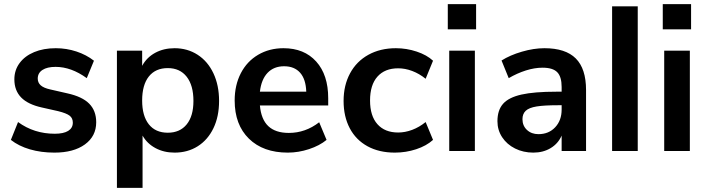

<svg xmlns="http://www.w3.org/2000/svg" viewBox="-20 -736 3447 936"><path d="M33 -54 68 -141Q146 -84 247 -84Q290 -84 312.5 -98Q335 -112 335 -138Q335 -160 319.5 -172Q304 -184 264 -194L184 -212Q116 -227 83 -261Q50 -295 50 -349Q50 -394 75.5 -428.5Q101 -463 146.5 -482Q192 -501 252 -501Q304 -501 352.5 -485Q401 -469 438 -440L403 -355Q327 -410 251 -410Q210 -410 187 -395Q164 -380 164 -353Q164 -333 178.5 -320Q193 -307 225 -300L308 -281Q381 -265 415 -230.5Q449 -196 449 -140Q449 -72 394 -32Q339 8 245 8Q180 8 125.5 -8Q71 -24 33 -54Z M1048 -244Q1048 -168 1020.5 -111Q993 -54 944 -23Q895 8 831 8Q779 8 738 -14Q697 -36 675 -75V180H550V-489H673V-415Q695 -456 736.5 -478.5Q778 -501 831 -501Q894 -501 943.5 -469Q993 -437 1020.5 -378.5Q1048 -320 1048 -244ZM923 -244Q923 -320 890 -362Q857 -404 798 -404Q738 -404 705.5 -363Q673 -322 673 -246Q673 -171 705.5 -130Q738 -89 798 -89Q857 -89 890 -129.5Q923 -170 923 -244Z M1580 -222H1247Q1253 -154 1288 -121Q1323 -88 1388 -88Q1469 -88 1536 -140L1572 -54Q1538 -26 1486.5 -9Q1435 8 1383 8Q1263 8 1193.5 -60Q1124 -128 1124 -246Q1124 -321 1154 -379Q1184 -437 1238.5 -469Q1293 -501 1362 -501Q1463 -501 1521.5 -436Q1580 -371 1580 -257ZM1247 -289H1473Q1471 -350 1443 -381.5Q1415 -413 1365 -413Q1315 -413 1284.5 -381Q1254 -349 1247 -289Z M1655 -244Q1655 -320 1686.5 -378.5Q1718 -437 1776 -469Q1834 -501 1910 -501Q1962 -501 2011.5 -484.5Q2061 -468 2091 -440L2055 -352Q2024 -377 1989.5 -390Q1955 -403 1921 -403Q1856 -403 1820 -362.5Q1784 -322 1784 -246Q1784 -171 1820 -130.5Q1856 -90 1921 -90Q1955 -90 1989.5 -103Q2024 -116 2055 -141L2091 -54Q2059 -25 2009 -8.5Q1959 8 1905 8Q1828 8 1771.5 -23Q1715 -54 1685 -111Q1655 -168 1655 -244Z M2170 0V-489H2295V0ZM2163 -716H2301V-593H2163Z M2837 -297V0H2718V-75Q2701 -36 2664.5 -14Q2628 8 2580 8Q2531 8 2491 -12Q2451 -32 2428 -67Q2405 -102 2405 -145Q2405 -199 2432.5 -230Q2460 -261 2522 -275Q2584 -289 2693 -289H2718V-312Q2718 -362 2696.5 -384Q2675 -406 2625 -406Q2586 -406 2543.5 -392.5Q2501 -379 2460 -355L2425 -441Q2466 -467 2524 -484Q2582 -501 2634 -501Q2737 -501 2787 -451Q2837 -401 2837 -297ZM2718 -202V-223H2700Q2633 -223 2596 -217Q2559 -211 2543 -196Q2527 -181 2527 -155Q2527 -123 2549 -102.5Q2571 -82 2605 -82Q2655 -82 2686.5 -115.5Q2718 -149 2718 -202Z M2964 0V-705H3089V0Z M3218 0V-489H3343V0ZM3211 -716H3349V-593H3211Z"/></svg>

Font: wassup Sans
Style: Bold
Weight: 700
Version: Version 2.001